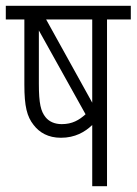

<svg xmlns="http://www.w3.org/2000/svg" viewBox="-20 -642 471 662"><path d="M431 -622H0V-575H64V-350C64 -275 73 -240 96 -211C116 -185 146 -167 190 -167C239 -167 273 -187 298 -211V0H349V-575H431ZM298 -575V-288L139 -575ZM137 -238C121 -258 114 -284 114 -353V-537L275 -248C253 -228 229 -214 193 -214C168 -214 149 -223 137 -238Z"/></svg>

Font: Noto Sans Devanagari UI ExtraCondensed Light
Style: Regular
Weight: 300
Width: 2
Designer: Jelle Bosma - Monotype Design Team
Foundry: Monotype Imaging Inc.
Version: Version 2.004